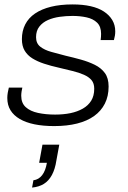

<svg xmlns="http://www.w3.org/2000/svg" viewBox="-20 -558 579 868"><path d="M225 12Q175 12 136 4Q97 -4 69.5 -20Q42 -36 27.5 -59.5Q13 -83 13 -115Q13 -126 15 -138.5Q17 -151 20 -162H81Q79 -154 77.5 -144Q76 -134 76 -125Q76 -92 96.5 -73.5Q117 -55 152 -47.5Q187 -40 229 -40Q267 -40 298.5 -46.5Q330 -53 354.5 -67Q379 -81 392.5 -103Q406 -125 406 -157Q406 -181 394 -195.5Q382 -210 359.5 -220Q337 -230 308 -237Q279 -244 246 -252Q210 -260 179.5 -270Q149 -280 126.5 -294Q104 -308 91.5 -329Q79 -350 79 -381Q79 -418 94 -447.5Q109 -477 138.5 -497Q168 -517 210.5 -527.5Q253 -538 308 -538Q354 -538 389.5 -530Q425 -522 449.5 -506Q474 -490 487.5 -467.5Q501 -445 501 -416Q501 -406 499.5 -397Q498 -388 495 -377H435Q436 -385 436.5 -391.5Q437 -398 437 -405Q437 -438 419 -455.5Q401 -473 371.5 -479.5Q342 -486 308 -486Q279 -486 250 -482Q221 -478 197 -467.5Q173 -457 158 -438Q143 -419 143 -390Q143 -362 162 -347Q181 -332 211.5 -323.5Q242 -315 277 -306Q312 -298 346 -288.5Q380 -279 408.5 -265Q437 -251 454 -228Q471 -205 471 -167Q471 -123 454 -89.5Q437 -56 405.5 -33.5Q374 -11 328.5 0.5Q283 12 225 12ZM125 290 131 257Q155 254 170.5 234Q186 214 192 178H157L172 96H248L235 167Q229 207 214.5 233.5Q200 260 178 273.5Q156 287 125 290Z"/></svg>

Font: Archivo SemiExpanded ExtraLight
Style: Italic
Weight: 250
Width: 6
Italic angle: -10°
Designer: Hector Gatti
Foundry: Omnibus-Type
Version: Version 2.001